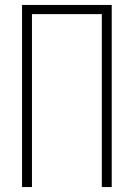

<svg xmlns="http://www.w3.org/2000/svg" viewBox="-20 -755 540 775"><path d="M69 0V-735H431V0H391V-698H109V0Z"/></svg>

Font: Iosevka Extralight
Style: Regular
Weight: 200
Monospace: yes
Designer: Belleve Invis
Foundry: Belleve Invis
Version: Version 32.0.1; ttfautohint (v1.8.4)